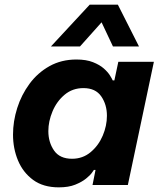

<svg xmlns="http://www.w3.org/2000/svg" viewBox="-20 -796 682 826"><path d="M199 -596 366 -776H487L578 -596H466L417 -700L324 -596ZM309 -540Q351 -540 380 -528.5Q409 -517 426.5 -501.5Q444 -486 453 -471.5Q462 -457 465 -450H472L489 -530H642L530 0H378L391 -65H384Q384 -65 376 -53.5Q368 -42 350 -27.5Q332 -13 303.5 -1.5Q275 10 233 10Q166 10 122.5 -22Q79 -54 57.5 -105.5Q36 -157 36 -217Q36 -274 54 -331Q72 -388 107 -435.5Q142 -483 193 -511.5Q244 -540 309 -540ZM339 -417Q292 -417 258 -388.5Q224 -360 206 -317Q188 -274 188 -232Q188 -184 212.5 -148.5Q237 -113 290 -113Q336 -113 370 -141.5Q404 -170 422 -212.5Q440 -255 440 -298Q440 -346 415.5 -381.5Q391 -417 339 -417Z"/></svg>

Font: Be Vietnam Pro
Style: Bold Italic
Weight: 700
Italic angle: -12°
Designer: Lam Bao, Tony Le, Vietanh Nguyen
Foundry: Yellow Type Foundry
Version: Version 1.002; ttfautohint (v1.8.3)